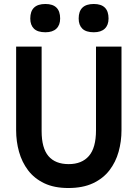

<svg xmlns="http://www.w3.org/2000/svg" viewBox="-20 -934 691 964"><path d="M132 -841Q132 -914 208 -914Q282 -914 282 -841Q282 -808 263 -790Q244 -772 208 -772Q169 -772 150.5 -790Q132 -808 132 -841ZM375 -841Q375 -914 451 -914Q525 -914 525 -841Q525 -808 506 -790Q487 -772 451 -772Q412 -772 393.5 -790Q375 -808 375 -841ZM61 -280V-700H189V-276Q189 -190 223.5 -150Q258 -110 325 -110Q391 -110 426.5 -151Q462 -192 462 -280V-700H590V-280Q590 -224 575.5 -172Q561 -120 529.5 -79Q498 -38 447 -14Q396 10 323 10Q252 10 202 -14Q152 -38 121 -79Q90 -120 75.5 -172Q61 -224 61 -280Z"/></svg>

Font: Haskoy Bold
Style: Regular
Weight: 700
Designer: Ertekin Erdin
Foundry: Ertekin Erdin
Version: Version 1.500; ttfautohint (v1.8.3)